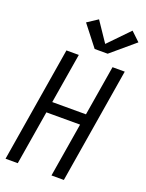

<svg xmlns="http://www.w3.org/2000/svg" viewBox="-178 -1067 874 1151"><g transform="rotate(20 259.0 -491.0)"><path d="M8 0 129 -735H208L155 -415H370L423 -735H501L380 0H301L358 -345H143L86 0ZM285 -801 182 -933 249 -977 334 -851 461 -982 518 -928 368 -801Z"/></g></svg>

Font: Iosevka SS04
Style: Italic
Weight: 400
Italic angle: -9°
Monospace: yes
Designer: Belleve Invis
Foundry: Belleve Invis
Version: Version 19.0.0; ttfautohint (v1.8.4)